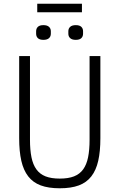

<svg xmlns="http://www.w3.org/2000/svg" viewBox="-20 -999 642 1031"><path d="M141 -698V-248Q141 -194 149 -154.5Q157 -115 175.5 -89.5Q194 -64 224.5 -52Q255 -40 301 -40Q347 -40 377.5 -52Q408 -64 426.5 -89.5Q445 -115 453 -154.5Q461 -194 461 -248V-698H519V-257Q519 -186 507.5 -135.5Q496 -85 470.5 -52Q445 -19 403.5 -3.5Q362 12 301 12Q240 12 198.5 -3.5Q157 -19 131.5 -52Q106 -85 94.5 -135.5Q83 -186 83 -257V-698ZM180 -979H420V-933H180ZM213 -785Q193 -785 183.5 -794Q174 -803 174 -818V-831Q174 -846 183.5 -855Q193 -864 213 -864Q233 -864 243 -855Q253 -846 253 -831V-818Q253 -803 243 -794Q233 -785 213 -785ZM387 -785Q367 -785 357 -794Q347 -803 347 -818V-831Q347 -846 357 -855Q367 -864 387 -864Q407 -864 416.5 -855Q426 -846 426 -831V-818Q426 -803 416.5 -794Q407 -785 387 -785Z"/></svg>

Font: IBM Plex Sans Cond Light
Style: Regular
Weight: 300
Width: 3
Designer: Mike Abbink, Paul van der Laan, Pieter van Rosmalen
Foundry: Bold Monday
Version: Version 1.3